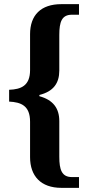

<svg xmlns="http://www.w3.org/2000/svg" viewBox="-20 -780 425 926"><path d="M276 126H361V74H327C278 74 266 39 266 -24V-196C266 -258 236 -298 170 -316V-322C238 -339 266 -379 266 -440V-611C266 -675 278 -709 327 -709H361V-760H276C177 -760 125 -707 125 -615V-442C125 -366 81 -349 24 -347V-290C81 -287 125 -271 125 -193V-22C125 69 177 126 276 126Z"/></svg>

Font: Noto Serif Myanmar Condensed
Style: Bold
Weight: 700
Width: 3
Designer: Ben Mitchell and the Monotype Design Team
Foundry: Monotype Imaging Inc.
Version: Version 2.106